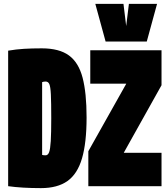

<svg xmlns="http://www.w3.org/2000/svg" viewBox="-20 -959 865 989"><path d="M191 10Q143 10 100 7.5Q57 5 22 0V-698Q63 -705 103.5 -707.5Q144 -710 195 -710Q285 -710 335 -673.5Q385 -637 405.5 -558.5Q426 -480 426 -354Q426 -224 402.5 -143.5Q379 -63 327.5 -26.5Q276 10 191 10ZM215 -159Q227 -159 233 -175Q239 -191 241.5 -232.5Q244 -274 244 -350Q244 -432 242 -472.5Q240 -513 234 -526Q228 -539 215 -539Q205 -539 197 -536V-161Q201 -160 204.5 -159.5Q208 -159 215 -159ZM435 0V-180L630 -527V-528H445V-700H812V-520L618 -173V-172H812V0ZM789 -939 736 -745H524L471 -939H616L630 -825L644 -939Z"/></svg>

Font: Georama ExtraCondensed Black
Style: Regular
Weight: 900
Width: 2
Designer: Jean-Baptiste Levee
Foundry: Production Type
Version: Version 1.000